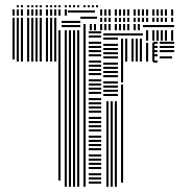

<svg xmlns="http://www.w3.org/2000/svg" viewBox="-20 -716 714 736"><path d="M36 -488H28V-600H36ZM52 -480H44V-600H52ZM68 -480H60V-600H68ZM92 -480H84V-600H92ZM108 -480H100V-600H108ZM124 -480H116V-600H124ZM140 -480H132V-600H140ZM164 -480H156V-600H164ZM180 -480H172V-600H180ZM196 -480H188V-600H196ZM212 -24H204V-600H212ZM236 0H228V-600H236ZM252 0H244V-600H252ZM268 0H260V-600H268ZM284 0H276V-600H284ZM308 0H300V-600H308ZM368 -12H320V-20H368ZM368 -28H320V-36H368ZM368 -44H320V-52H368ZM368 -68H320V-76H368ZM368 -84H320V-92H368ZM368 -100H320V-108H368ZM368 -116H320V-124H368ZM368 -140H320V-148H368ZM368 -156H320V-164H368ZM368 -172H320V-180H368ZM368 -188H320V-196H368ZM368 -212H320V-220H368ZM368 -228H320V-236H368ZM368 -244H320V-252H368ZM368 -260H320V-268H368ZM368 -284H320V-292H368ZM368 -300H320V-308H368ZM368 -316H320V-324H368ZM368 -332H320V-340H368ZM368 -356H320V-364H368ZM368 -372H320V-380H368ZM368 -388H320V-396H368ZM368 -404H320V-412H368ZM368 -428H320V-436H368ZM368 -444H320V-452H368ZM368 -460H320V-468H368ZM368 -476H320V-484H368ZM368 -500H320V-508H368ZM368 -516H320V-524H368ZM368 -532H320V-540H368ZM368 -548H320V-556H368ZM368 -572H320V-580H368ZM368 -588H320V-596H368ZM396 0H388V-328H396ZM412 0H404V-328H412ZM428 0H420V-328H428ZM432 -348H376V-356H432ZM432 -364H376V-372H432ZM432 -380H376V-388H432ZM432 -396H376V-404H432ZM432 -420H376V-428H432ZM432 -436H376V-444H432ZM432 -452H376V-460H432ZM432 -468H376V-476H432ZM432 -492H376V-500H432ZM432 -508H376V-516H432ZM432 -524H376V-532H432ZM432 -540H376V-548H432ZM432 -564H376V-572H432ZM432 -580H376V-588H432ZM452 -16H444V-392H452ZM452 -400H444V-568H452ZM468 -480H460V-568H468ZM492 -480H484V-568H492ZM508 -480H500V-568H508ZM524 -480H516V-568H524ZM528 -580H432V-588H528ZM548 -480H540V-552H548ZM572 -480H564V-552H572ZM584 -476H568V-484H584ZM584 -500H568V-508H584ZM584 -516H568V-524H584ZM584 -532H568V-540H584ZM584 -548H568V-556H584ZM640 -492H592V-500H640ZM648 -516H592V-524H648ZM648 -532H592V-540H648ZM648 -548H592V-556H648ZM548 -560H540V-600H548ZM572 -560H564V-600H572ZM588 -560H580V-600H588ZM604 -560H596V-600H604ZM620 -560H612V-600H620ZM644 -560H636V-600H644ZM36 -600H28V-648H36ZM52 -600H44V-648H52ZM68 -600H60V-648H68ZM92 -600H84V-648H92ZM108 -600H100V-648H108ZM124 -600H116V-648H124ZM140 -600H132V-648H140ZM164 -600H156V-648H164ZM180 -600H172V-648H180ZM196 -600H188V-648H196ZM288 -612H216V-620H288ZM288 -628H216V-636H288ZM308 -600H300V-624H308ZM332 -600H324V-624H332ZM348 -600H340V-624H348ZM352 -644H288V-652H352ZM372 -600H364V-624H372ZM388 -600H380V-624H388ZM404 -600H396V-624H404ZM428 -600H420V-624H428ZM444 -600H436V-624H444ZM460 -600H452V-624H460ZM476 -600H468V-624H476ZM500 -600H492V-624H500ZM516 -600H508V-624H516ZM648 -612H528V-620H648ZM372 -632H364V-648H372ZM388 -632H380V-648H388ZM404 -632H396V-648H404ZM428 -632H420V-648H428ZM444 -632H436V-648H444ZM460 -632H452V-648H460ZM476 -632H468V-648H476ZM500 -632H492V-648H500ZM516 -632H508V-648H516ZM532 -632H524V-648H532ZM548 -632H540V-648H548ZM572 -632H564V-648H572ZM588 -632H580V-648H588ZM604 -632H596V-648H604ZM620 -632H612V-648H620ZM644 -632H636V-648H644ZM36 -656H28V-680H36ZM52 -656H44V-680H52ZM68 -656H60V-680H68ZM92 -656H84V-680H92ZM108 -656H100V-680H108ZM124 -656H116V-680H124ZM140 -656H132V-680H140ZM164 -656H156V-680H164ZM180 -656H172V-680H180ZM196 -656H188V-680H196ZM212 -656H204V-680H212ZM236 -656H228V-680H236ZM344 -668H240V-676H344ZM372 -656H364V-680H372ZM388 -656H380V-680H388ZM404 -656H396V-680H404ZM428 -656H420V-680H428ZM444 -656H436V-680H444ZM460 -656H452V-680H460ZM476 -656H468V-680H476ZM500 -656H492V-680H500ZM516 -656H508V-680H516ZM532 -656H524V-680H532ZM548 -656H540V-680H548ZM572 -656H564V-680H572ZM588 -656H580V-680H588ZM604 -656H596V-680H604ZM620 -656H612V-680H620ZM644 -656H636V-680H644ZM52 -688H44V-696H52ZM68 -688H60V-696H68ZM92 -688H84V-696H92ZM108 -688H100V-696H108ZM124 -688H116V-696H124ZM140 -688H132V-696H140ZM164 -688H156V-696H164ZM180 -688H172V-696H180ZM196 -688H188V-696H196ZM212 -688H204V-696H212ZM236 -688H228V-696H236ZM252 -688H244V-696H252ZM268 -688H260V-696H268ZM284 -688H276V-696H284ZM308 -688H300V-696H308ZM324 -688H316V-696H324ZM340 -688H332V-696H340ZM356 -688H348V-696H356Z"/></svg>

Font: Rubik Lines
Style: Regular
Weight: 400
Designer: Hubert and Fischer, NaN
Foundry: Hubert and Fischer, NaN
Version: Version 2.201